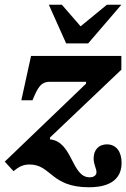

<svg xmlns="http://www.w3.org/2000/svg" viewBox="-47 -704 533 810"><path d="M328 86C371 86 466 79 466 -17C466 -63 444 -95 404 -95C371 -95 348 -73 348 -36C348 -10 360 7 360 22C360 34 351 44 331 44C254 44 260 -107 164 -116V-124L465 -410V-468H84L43 -281H90C112 -333 124 -359 164 -359H316V-351L-27 -22L10 18C34 -2 52 -10 78 -10C169 -10 167 86 328 86ZM325 -521 465 -684H404L293 -593L214 -684H159L232 -521Z"/></svg>

Font: STIX Two Text
Style: Bold Italic
Weight: 700
Italic angle: -12°
Designer: Ross Mills, John Hudson & Paul Hanslow, Tiro Typeworks Ltd; with prior portions MicroPress Inc. and Coen Hoffman, Elsevi
Foundry: Tiro Typeworks Ltd
Version: Version 2.13 b171